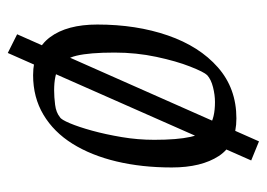

<svg xmlns="http://www.w3.org/2000/svg" viewBox="-116 -495 685 493"><g transform="rotate(90 226.5 -248.5)"><path d="M116 74 68 50 343 -571 392 -551ZM173 9Q108 9 75.5 -34.5Q43 -78 43 -156Q43 -256 71 -337Q99 -418 153 -465.5Q207 -513 284 -513Q351 -513 380.5 -468Q410 -423 410 -347Q410 -270 394.5 -205Q379 -140 349 -92Q319 -44 274.5 -17.5Q230 9 173 9ZM212 -45Q229 -45 249 -47.5Q269 -50 281 -60Q287 -63 296.5 -85.5Q306 -108 315.5 -142.5Q325 -177 332 -218.5Q339 -260 339 -302Q339 -361 331.5 -395Q324 -429 303.5 -443.5Q283 -458 242 -458Q224 -458 204 -453Q184 -448 173 -438Q165 -430 151 -394.5Q137 -359 126 -307.5Q115 -256 115 -200Q115 -136 123 -102.5Q131 -69 152.5 -57Q174 -45 212 -45Z"/></g></svg>

Font: Faustina Light
Style: Italic
Weight: 300
Italic angle: -8°
Designer: Alfonso Garcia
Foundry: http://www.omnibus-type.com
Version: Version 1.200